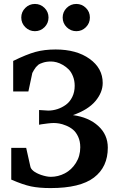

<svg xmlns="http://www.w3.org/2000/svg" viewBox="-20 -938 603 974"><path d="M526.9 -189Q526.9 -90.8 456.8 -37.4Q386.7 16.1 236.8 16.1Q178.2 16.1 137.5 7.6Q96.7 -1 37.1 -26.9V-188H112.8L133.8 -94.2Q138.2 -68.8 188 -50.8Q216.8 -41 237.8 -41Q274.9 -41 308.8 -58.6Q342.8 -76.2 365 -111.3Q387.2 -146.5 387.2 -190.9Q387.2 -221.2 376.5 -244.4Q365.7 -267.6 350.3 -280.3Q335 -293 315.2 -301Q295.4 -309.1 280.5 -311.5Q265.6 -314 252.9 -314Q241.2 -314 222.4 -311.8Q203.6 -309.6 190.9 -307.6L178.2 -305.2V-379.9Q218.3 -377 224.1 -377Q248 -377 271.2 -384.5Q294.4 -392.1 314.5 -406.7Q334.5 -421.4 346.7 -446.3Q358.9 -471.2 358.9 -502.9Q358.9 -528.8 350.3 -550.5Q341.8 -572.3 328.6 -585.7Q315.4 -599.1 298.8 -608.6Q282.2 -618.2 267.1 -622.1Q252 -626 238.8 -626Q215.3 -626 197.8 -620.1Q180.2 -614.3 174.6 -609.6Q168.9 -605 162.1 -597.2Q159.2 -594.2 152.1 -582.5Q145 -570.8 144 -567.9L124 -474.1H46.9V-628.9Q114.7 -662.1 159.9 -674.6Q205.1 -687 262.2 -687Q368.2 -687 434.6 -639.4Q501 -591.8 501 -517.1Q501 -469.2 463.9 -425Q426.8 -380.9 350.1 -354Q429.7 -343.3 478.3 -299.1Q526.9 -254.9 526.9 -189ZM297.9 -849.1Q297.9 -877.4 318.1 -897.7Q338.4 -918 367.2 -918Q395.5 -918 415.8 -897.9Q436 -877.9 436 -849.1Q436 -820.3 415.8 -800Q395.5 -779.8 367.2 -779.8Q338.9 -779.8 318.4 -800Q297.9 -820.3 297.9 -849.1ZM87.9 -849.1Q87.9 -877.4 108.2 -897.7Q128.4 -918 157.2 -918Q185.5 -918 205.8 -897.9Q226.1 -877.9 226.1 -849.1Q226.1 -820.3 205.8 -800Q185.5 -779.8 157.2 -779.8Q128.9 -779.8 108.4 -800Q87.9 -820.3 87.9 -849.1Z"/></svg>

Font: Veleka
Style: Bold
Weight: 700
Designer: Stefan Peev, Context Ltd, 2016; SIL International, 1997-2014.
Foundry: Stefan Peev, Context Ltd, 2016
Version: Version 1.000